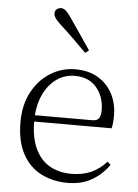

<svg xmlns="http://www.w3.org/2000/svg" viewBox="-56 -846 649 904"><g transform="rotate(5 268.0 -394.5)"><path d="M298 14Q227 14 171 -15Q115 -44 83.5 -103.5Q52 -163 52 -252Q52 -334 84.5 -394.5Q117 -455 171 -488.5Q225 -522 289 -522Q351 -522 395.5 -495.5Q440 -469 464 -423.5Q488 -378 488 -320Q488 -283 482 -260H82V-290H387Q411 -290 419.5 -302.5Q428 -315 428 -341Q428 -404 391.5 -447.5Q355 -491 288 -491Q240 -491 201 -463Q162 -435 139 -383.5Q116 -332 116 -263Q116 -183 141 -131Q166 -79 210 -54.5Q254 -30 311 -30Q364 -30 404.5 -48Q445 -66 477 -102L492 -88Q459 -41 411 -13.5Q363 14 298 14ZM344 -616 327 -603Q295 -635 263.5 -666Q232 -697 203 -723Q183 -741 175 -753Q167 -765 167 -775Q167 -789 176 -796Q185 -803 196 -803Q207 -803 217.5 -794.5Q228 -786 243 -764Q266 -730 292.5 -692Q319 -654 344 -616Z"/></g></svg>

Font: Noto Serif JP ExtraLight ExtraLight
Style: Regular
Weight: 250
Version: Version 2.003-H1;hotconv 1.1.1;makeotfexe 2.6.0